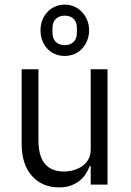

<svg xmlns="http://www.w3.org/2000/svg" viewBox="-20 -802 568 834"><path d="M261 -559Q239 -559 219.5 -567Q200 -575 186 -590Q172 -605 164 -625.5Q156 -646 156 -670Q156 -695 164 -715Q172 -735 186 -750Q200 -765 219.5 -773.5Q239 -782 261 -782Q283 -782 302.5 -773.5Q322 -765 336 -750Q350 -735 358.5 -715Q367 -695 367 -670Q367 -646 358.5 -625.5Q350 -605 336 -590Q322 -575 302.5 -567Q283 -559 261 -559ZM261 -606Q286 -606 300 -620Q314 -634 314 -660V-681Q314 -706 300 -720Q286 -734 261 -734Q237 -734 222.5 -720Q208 -706 208 -681V-660Q208 -634 222.5 -620Q237 -606 261 -606ZM374 -81H370Q363 -63 352 -46Q341 -29 325 -16.5Q309 -4 287.5 4Q266 12 237 12Q163 12 118.5 -38Q74 -88 74 -179V-501H147V-193Q147 -124 175 -90.5Q203 -57 258 -57Q279 -57 300 -63Q321 -69 337.5 -80.5Q354 -92 364 -110Q374 -128 374 -153V-501H447V0H374Z"/></svg>

Font: PlemolJP
Style: Regular
Weight: 400
Monospace: yes
Version: v2.0.4; ttfautohint (v1.8.4.7-5d5b-dirty) -l 6 -r 45 -G 200 